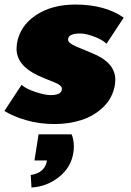

<svg xmlns="http://www.w3.org/2000/svg" viewBox="-38 -537 583 857"><path d="M134.2 62.5H281.7Q291.7 85.8 291.7 119.2Q291.7 131.7 289.2 145.8Q279.2 210 225.4 252.9Q171.7 295.8 102.5 300L99.2 244.2Q163.3 234.2 171.7 179.2H115.8ZM-18.3 -41.7 58.3 -158.3Q77.5 -140.8 119.6 -126.7Q161.7 -112.5 188.3 -112.5Q238.3 -112.5 238.3 -140.8Q238.3 -156.7 201.7 -170.8Q156.7 -188.3 131.7 -200Q35.8 -245 35.8 -320Q35.8 -326.7 37.5 -341.7Q50 -420.8 121.7 -468.8Q193.3 -516.7 298.3 -516.7Q430 -516.7 514.2 -458.3L437.5 -341.7Q420 -359.2 382.9 -373.3Q345.8 -387.5 320 -387.5Q265.8 -387.5 265.8 -360Q265.8 -345 302.5 -329.2Q343.3 -311.7 372.5 -300Q476.7 -258.3 476.7 -180.8Q476.7 -174.2 475 -159.2Q465.8 -100.8 423.8 -60Q381.7 -19.2 325.4 -1.2Q269.2 16.7 205.8 16.7Q138.3 16.7 79.2 -0.4Q20 -17.5 -18.3 -41.7Z"/></svg>

Font: BoonTook
Style: Italic
Weight: 400
Italic angle: -9°
Designer: Sungsit Sawaiwan
Foundry: FontUni
Version: Version 3.0